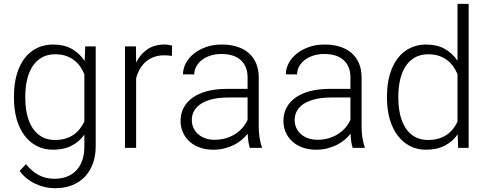

<svg xmlns="http://www.w3.org/2000/svg" viewBox="-20 -770 2539 1000"><path d="M52.7 -269Q52.7 -330.6 66.7 -380.1Q80.6 -429.7 106.9 -464.8Q133.3 -500 171.1 -519Q209 -538.1 256.8 -538.1Q313.5 -538.1 354 -515.4Q394.5 -492.7 420.9 -452.1L423.8 -528.3H478.5V-9.3Q478.5 42 463.4 82.8Q448.2 123.5 420.7 151.9Q393.1 180.2 354 195.3Q314.9 210.4 266.6 210.4Q241.7 210.4 215.8 204.8Q189.9 199.2 165.8 188Q141.6 176.8 120.1 159.9Q98.6 143.1 82.5 120.1L115.2 85Q147.5 124.5 183.6 142.8Q219.7 161.1 262.7 161.1Q300.3 161.1 329.3 149.7Q358.4 138.2 378.4 116.5Q398.4 94.7 408.9 63.7Q419.4 32.7 419.4 -6.8V-68.4Q393.1 -31.7 352.5 -11Q312 9.8 255.9 9.8Q208.5 9.8 170.9 -10Q133.3 -29.8 106.9 -65.2Q80.6 -100.6 66.7 -149.9Q52.7 -199.2 52.7 -258.8ZM111.8 -258.8Q111.8 -212.4 121.1 -172.6Q130.4 -132.8 149.4 -103.5Q168.5 -74.2 197.5 -57.6Q226.6 -41 266.6 -41Q296.9 -41 321 -48.3Q345.2 -55.7 363.8 -68.6Q382.3 -81.5 396 -99.1Q409.7 -116.7 419.4 -137.7V-383.3Q411.1 -403.8 398.2 -422.6Q385.3 -441.4 366.9 -455.8Q348.6 -470.2 324.2 -478.8Q299.8 -487.3 267.6 -487.3Q227.1 -487.3 197.8 -470.5Q168.5 -453.6 149.4 -424.3Q130.4 -395 121.1 -355Q111.8 -314.9 111.8 -269Z M875 -478.5Q856.4 -481.9 835.4 -481.9Q805.7 -481.9 781.7 -473.1Q757.8 -464.4 739.5 -448.5Q721.2 -432.6 708.7 -410.9Q696.3 -389.2 689 -362.8V0H630.9V-528.3H688L689 -444.3Q710.4 -487.8 747.3 -512.9Q784.2 -538.1 837.9 -538.1Q848.6 -538.1 859.9 -536.1Q871.1 -534.2 876.5 -531.7Z M1281.2 0Q1276.4 -13.7 1273.7 -33.4Q1271 -53.2 1270 -73.7Q1256.8 -56.6 1238.8 -41.5Q1220.7 -26.4 1198.2 -15.1Q1175.8 -3.9 1148.9 2.9Q1122.1 9.8 1090.8 9.8Q1052.2 9.8 1020.8 -1.5Q989.3 -12.7 967 -33Q944.8 -53.2 932.6 -80.6Q920.4 -107.9 920.4 -140.1Q920.4 -178.7 937 -209.7Q953.6 -240.7 984.9 -262.5Q1016.1 -284.2 1060.8 -295.7Q1105.5 -307.1 1161.1 -307.1H1269.5V-367.2Q1269.5 -423.8 1234.6 -456.3Q1199.7 -488.8 1132.8 -488.8Q1102.1 -488.8 1076.2 -480.5Q1050.3 -472.2 1031.5 -457.5Q1012.7 -442.9 1002.2 -423.6Q991.7 -404.3 991.7 -382.3L933.1 -382.8Q933.1 -412.6 947.8 -440.4Q962.4 -468.3 989 -490Q1015.6 -511.7 1053 -524.9Q1090.3 -538.1 1135.7 -538.1Q1177.7 -538.1 1213.1 -527.3Q1248.5 -516.6 1273.9 -495.1Q1299.3 -473.6 1313.5 -441.4Q1327.6 -409.2 1327.6 -366.2V-110.4Q1327.6 -96.7 1328.6 -82Q1329.6 -67.4 1331.8 -53.7Q1334 -40 1336.9 -27.6Q1339.8 -15.1 1343.8 -5.9V0ZM1097.7 -42Q1129.4 -42 1156.5 -50Q1183.6 -58.1 1205.6 -72.3Q1227.5 -86.4 1243.7 -105.2Q1259.8 -124 1269.5 -146V-262.2H1169.4Q1124.5 -262.2 1089.1 -254.2Q1053.7 -246.1 1029.3 -231Q1004.9 -215.8 991.9 -194.1Q979 -172.4 979 -145Q979 -123.5 987.3 -104.7Q995.6 -85.9 1011 -72Q1026.4 -58.1 1048.3 -50Q1070.3 -42 1097.7 -42Z M1816.9 0Q1812 -13.7 1809.3 -33.4Q1806.6 -53.2 1805.7 -73.7Q1792.5 -56.6 1774.4 -41.5Q1756.3 -26.4 1733.9 -15.1Q1711.4 -3.9 1684.6 2.9Q1657.7 9.8 1626.5 9.8Q1587.9 9.8 1556.4 -1.5Q1524.9 -12.7 1502.7 -33Q1480.5 -53.2 1468.3 -80.6Q1456.1 -107.9 1456.1 -140.1Q1456.1 -178.7 1472.7 -209.7Q1489.3 -240.7 1520.5 -262.5Q1551.8 -284.2 1596.4 -295.7Q1641.1 -307.1 1696.8 -307.1H1805.2V-367.2Q1805.2 -423.8 1770.3 -456.3Q1735.4 -488.8 1668.5 -488.8Q1637.7 -488.8 1611.8 -480.5Q1585.9 -472.2 1567.1 -457.5Q1548.3 -442.9 1537.8 -423.6Q1527.3 -404.3 1527.3 -382.3L1468.8 -382.8Q1468.8 -412.6 1483.4 -440.4Q1498 -468.3 1524.7 -490Q1551.3 -511.7 1588.6 -524.9Q1626 -538.1 1671.4 -538.1Q1713.4 -538.1 1748.8 -527.3Q1784.2 -516.6 1809.6 -495.1Q1835 -473.6 1849.1 -441.4Q1863.3 -409.2 1863.3 -366.2V-110.4Q1863.3 -96.7 1864.3 -82Q1865.2 -67.4 1867.4 -53.7Q1869.6 -40 1872.6 -27.6Q1875.5 -15.1 1879.4 -5.9V0ZM1633.3 -42Q1665 -42 1692.1 -50Q1719.2 -58.1 1741.2 -72.3Q1763.2 -86.4 1779.3 -105.2Q1795.4 -124 1805.2 -146V-262.2H1705.1Q1660.2 -262.2 1624.8 -254.2Q1589.4 -246.1 1564.9 -231Q1540.5 -215.8 1527.6 -194.1Q1514.6 -172.4 1514.6 -145Q1514.6 -123.5 1522.9 -104.7Q1531.2 -85.9 1546.6 -72Q1562 -58.1 1584 -50Q1606 -42 1633.3 -42Z M1995.6 -269Q1995.6 -330.6 2009.8 -380.1Q2023.9 -429.7 2050.3 -464.8Q2076.7 -500 2114.5 -519Q2152.3 -538.1 2199.7 -538.1Q2255.9 -538.1 2296.1 -515.6Q2336.4 -493.2 2362.8 -453.6V-750H2420.9V0H2366.2L2363.8 -70.3Q2337.4 -32.7 2296.6 -11.5Q2255.9 9.8 2198.7 9.8Q2151.9 9.8 2114.3 -10Q2076.7 -29.8 2050.3 -65.2Q2023.9 -100.6 2009.8 -149.9Q1995.6 -199.2 1995.6 -258.8ZM2054.7 -258.8Q2054.7 -212.4 2064 -172.6Q2073.2 -132.8 2092.3 -103.5Q2111.3 -74.2 2140.4 -57.6Q2169.4 -41 2209.5 -41Q2239.3 -41 2263.4 -48.1Q2287.6 -55.2 2306.4 -67.9Q2325.2 -80.6 2339.1 -98.1Q2353 -115.7 2362.8 -136.2V-384.3Q2354 -404.3 2341.3 -422.9Q2328.6 -441.4 2310.1 -455.8Q2291.5 -470.2 2267.1 -478.8Q2242.7 -487.3 2210.4 -487.3Q2169.9 -487.3 2140.6 -470.5Q2111.3 -453.6 2092.3 -424.3Q2073.2 -395 2064 -355Q2054.7 -314.9 2054.7 -269Z"/></svg>

Font: Melbourne
Style: Light
Weight: 300
Designer: Google
Version: Version 2.000980; 2014